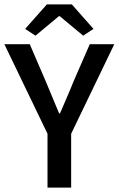

<svg xmlns="http://www.w3.org/2000/svg" viewBox="-24 -857 542 877"><path d="M190 -837 91 -725 138 -694 245 -783H249L356 -694L403 -725L304 -837ZM193 -246V0H301V-246L498 -655H386L311 -483C292 -434 271 -389 250 -339H246C225 -389 206 -434 186 -483L112 -655H-4Z"/></svg>

Font: Cambridge Sans Medium
Style: Regular
Weight: 500
Version: Version 2.020;PS 002.020;hotconv 1.0.88;makeotf.lib2.5.64775